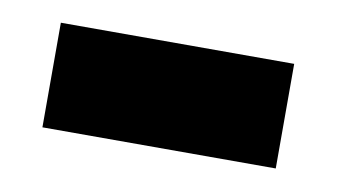

<svg xmlns="http://www.w3.org/2000/svg" viewBox="-32 -383 412 235"><g transform="rotate(10 174.0 -266.0)"><path d="M29 -201V-331H319V-201Z"/></g></svg>

Font: Bricolage Grotesque 48pt Condensed ExtraBold
Style: Bold
Weight: 700
Version: Version 1.000;gftools[0.9.30]